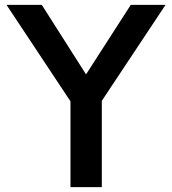

<svg xmlns="http://www.w3.org/2000/svg" viewBox="-20 -770 708 790"><path d="M398.9 -355V0H270V-353L6.8 -750H151.9L334 -463.9L518.1 -750H661.1Z"/></svg>

Font: Oakes Grotesk
Style: SemiBold
Weight: 600
Designer: Samuel Oakes
Foundry: Samuel Oakes
Version: Version 1.0 | wf-rip DC20170320